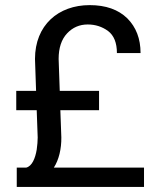

<svg xmlns="http://www.w3.org/2000/svg" viewBox="-20 -741 622 761"><path d="M372.6 -380.9H216.8L212.4 -507.3C212.4 -551.3 223.6 -585 246.1 -608.9C268.1 -632.3 295.4 -644 327.6 -644C357.9 -644 384.8 -635.3 408.2 -618.2C431.6 -600.6 443.4 -571.3 443.4 -530.8H537.1C537.1 -587.4 519.5 -633.3 484.4 -668.5C448.7 -703.1 399.4 -720.7 335.4 -720.7C211.4 -720.7 118.7 -641.6 118.7 -507.3L123 -380.9H44.4V-304.2H125.5L129.4 -195.8C129.4 -181.6 127.9 -165.5 125.5 -147.9C119.6 -112.8 106.9 -82.5 84 -76.7H46.4V0H550.8V-76.7H193.4C213.4 -107.4 223.6 -150.9 223.1 -196.3L219.2 -304.2H372.6Z"/></svg>

Font: Vazirmatn
Style: Regular
Weight: 400
Designer: Saber Rastikerdar
Foundry: Saber Rastikerdar
Version: Version 33.003